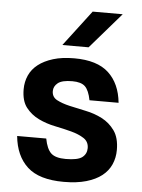

<svg xmlns="http://www.w3.org/2000/svg" viewBox="-52 -752 594 802"><g transform="rotate(5 245.0 -350.5)"><path d="M245 9Q142 9 92.5 -36.5Q43 -82 35 -165H157Q165 -122 183.5 -104.5Q202 -87 245 -87Q296 -87 314.5 -101.5Q333 -116 333 -140Q333 -167 311.5 -181Q290 -195 258 -203.5Q226 -212 189 -219.5Q152 -227 120 -242.5Q88 -258 66.5 -285.5Q45 -313 45 -362Q45 -393 57 -420Q69 -447 94 -466.5Q119 -486 156.5 -497.5Q194 -509 245 -509Q341 -509 389 -464.5Q437 -420 445 -340H323Q315 -381 298.5 -397Q282 -413 245 -413Q202 -413 184.5 -399Q167 -385 167 -365Q167 -340 188.5 -328.5Q210 -317 242 -309.5Q274 -302 311 -294.5Q348 -287 380 -270.5Q412 -254 433.5 -224Q455 -194 455 -143Q455 -110 442.5 -82Q430 -54 404.5 -34Q379 -14 339.5 -2.5Q300 9 245 9ZM304 -710H430L300 -560H190Z"/></g></svg>

Font: PT Root UI Web Bold
Style: Regular
Weight: 700
Designer: Vitaly Kuzmin
Foundry: ParaType Ltd.
Version: Version 1.000W